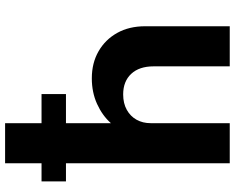

<svg xmlns="http://www.w3.org/2000/svg" viewBox="-102 -798 900 735"><g transform="rotate(-90 347.5 -430.0)"><path d="M90.5 0V-860H244V-455Q273.5 -488 317.8 -508Q362 -528 415.5 -528Q474.5 -528 519.2 -502.2Q564 -476.5 589.5 -430.8Q615 -385 615 -324V0H461.5V-291.5Q461.5 -346.5 432.8 -377.2Q404 -408 354 -408Q320 -408 295.2 -394.2Q270.5 -380.5 257.2 -356.8Q244 -333 244 -303V0ZM21 -627V-720.5H355.5V-627Z"/></g></svg>

Font: Spartan Thin
Style: Bold
Weight: 700
Version: Version 1.004